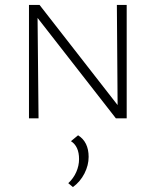

<svg xmlns="http://www.w3.org/2000/svg" viewBox="-20 -482 633 782"><path d="M496 -462V0H452L133 -409L137 0H98V-462H141L459 -54L456 -462ZM341 157Q341 191 324 224.5Q307 258 277 280L258 264Q279 245 290.5 219Q302 193 302 166Q302 114 269 93L298 69Q341 96 341 157Z"/></svg>

Font: Ysabeau SC Light
Style: Regular
Weight: 300
Designer: Christian Thalmann (Catharsis Fonts)
Version: Version 0.003